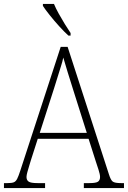

<svg xmlns="http://www.w3.org/2000/svg" viewBox="-22 -951 647 971"><path d="M-2 0V-25H16Q37 -25 47.5 -29Q58 -33 65 -47Q72 -61 81 -89L285 -714H320L529 -69Q538 -40 548.5 -32.5Q559 -25 590 -25H605V0H402V-25H430Q464 -25 474 -32.5Q484 -40 484 -56Q484 -69 476 -93.5Q468 -118 463 -133L426 -249H169L134 -140Q131 -130 126 -113.5Q121 -97 116.5 -81Q112 -65 112 -56Q112 -40 123 -32.5Q134 -25 168 -25H206V0ZM179 -279H417L349 -494Q334 -540 320.5 -585Q307 -630 298 -660Q295 -643 286.5 -616.5Q278 -590 269 -560.5Q260 -531 252 -506ZM324 -771Q304 -789 278 -817.5Q252 -846 229 -875Q206 -904 195 -921V-931H251Q260 -909 275 -882Q290 -855 306 -829Q322 -803 335 -784V-771Z"/></svg>

Font: Noto Serif Tamil SemiCondensed ExtraLight
Style: Regular
Weight: 200
Width: 4
Designer: Indian Type Foundry, Tom Grace, and the Monotype Design Team
Foundry: Monotype Imaging Inc.
Version: Version 2.004; ttfautohint (v1.8.4.7-5d5b)